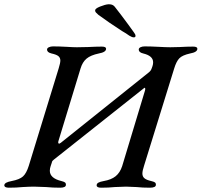

<svg xmlns="http://www.w3.org/2000/svg" viewBox="-48 -870 939 894"><path d="M-28 -8Q-27 -15 -18.5 -19.5Q-10 -24 6 -27Q43 -34 59 -48.5Q75 -63 86 -98L225 -551Q233 -577 233 -588Q233 -601 224 -608.5Q215 -616 192 -621Q171 -626 171 -639Q171 -646 179.5 -650Q188 -654 199 -654Q226 -654 262 -652Q292 -650 310 -650L362 -651Q400 -653 426 -653Q446 -653 446 -643Q446 -627 412 -621Q374 -613 355 -597Q336 -581 327 -551L224 -213Q223 -211 223 -208Q223 -201 228 -201Q229 -201 235 -205L645 -533Q655 -541 658 -551L662 -562Q665 -571 665 -580Q665 -610 619 -621Q598 -626 598 -639Q598 -646 606 -650Q614 -654 626 -654Q652 -654 690 -652Q724 -650 745 -650L789 -651Q823 -653 851 -653Q871 -653 871 -643Q871 -627 837 -621Q801 -613 787 -598.5Q773 -584 763 -551L623 -99Q615 -75 615 -62Q615 -48 624.5 -40Q634 -32 656 -27Q669 -24 673.5 -20.5Q678 -17 678 -10Q678 4 650 4Q615 4 588 1Q556 -1 539 -1Q522 -1 486 1Q459 4 423 4Q402 4 402 -7Q402 -15 410 -19.5Q418 -24 435 -27Q470 -33 490.5 -49.5Q511 -66 521 -97L627 -448Q629 -454 628 -458.5Q627 -463 623 -460L203 -127Q199 -124 196.5 -121Q194 -118 193 -112L188 -97Q184 -86 184 -75Q184 -40 238 -27Q250 -24 254.5 -20.5Q259 -17 259 -10Q259 4 232 4Q197 4 167 1Q129 -1 110 -1Q91 -1 57 1Q29 4 -7 4Q-28 4 -28 -8ZM554 -704Q539 -715 521 -725Q456 -767 410 -801Q402 -808 398.5 -812Q395 -816 395 -821Q394 -830 418 -839.5Q442 -849 456 -850H461Q477 -850 486 -839Q513 -805 549 -756L575 -720Q583 -710 583 -703Q583 -696 575 -696Q567 -696 554 -704Z"/></svg>

Font: EB Garamond Medium
Style: Italic
Weight: 500
Italic angle: -17.2°
Designer: Georg Duffner and Octavio Pardo
Foundry: Georg Duffner
Version: Version 1.000